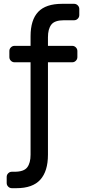

<svg xmlns="http://www.w3.org/2000/svg" viewBox="-20 -760 456 1005"><path d="M56 -434Q45 -434 37 -442Q29 -450 29 -461V-493Q29 -504 37 -512Q45 -520 56 -520H140V-570Q140 -656 180 -698Q220 -740 305 -740H368Q379 -740 387 -732Q395 -724 395 -713V-681Q395 -670 387 -662Q379 -654 368 -654H315Q266 -654 248.5 -631Q231 -608 231 -565V-520H358Q369 -520 377 -512Q385 -504 385 -493V-461Q385 -450 377 -442Q369 -434 358 -434H231V50Q231 136 191 180.5Q151 225 66 225H42Q31 225 23 217Q15 209 15 198V166Q15 155 23 147Q31 139 42 139H56Q105 139 122.5 116Q140 93 140 50V-434Z"/></svg>

Font: Rubik
Style: Regular
Weight: 400
Designer: Hubert & Fischer
Foundry: Hubert & Fischer
Version: Version 1.100